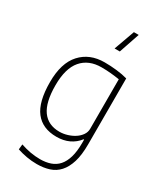

<svg xmlns="http://www.w3.org/2000/svg" viewBox="-248 -899 1031 1211"><g transform="rotate(30 267.0 -293.5)"><path d="M386 -807 335 -657H297L351 -807ZM236 220Q198 220 161.5 213.5Q125 207 92 196L96 158Q131 170 166.5 176.5Q202 183 238 183Q280 183 313.5 171.5Q347 160 370 134Q393 108 405.5 65.5Q418 23 418 -39V-63H414Q387 -28 347.5 -9.5Q308 9 257 9Q155 9 102.5 -58.5Q50 -126 50 -270Q50 -409 114.5 -479.5Q179 -550 287 -550Q331 -550 375.5 -545Q420 -540 455 -530V-50Q455 28 439 79.5Q423 131 394.5 162.5Q366 194 325.5 207Q285 220 236 220ZM257 -28Q286 -28 315 -37Q344 -46 366.5 -61Q389 -76 403 -96.5Q417 -117 417 -141V-502Q385 -507 353 -510Q321 -513 286 -513Q193 -513 141.5 -453Q90 -393 90 -270Q90 -146 132.5 -87Q175 -28 257 -28Z"/></g></svg>

Font: Encode Sans Narrow
Style: Thin
Weight: 250
Designer: Pablo Impallari, Andres Torresi
Foundry: Pablo Impallari, Andres Torresi
Version: Version 1.000; ttfautohint (v1.00) -l 8 -r 50 -G 200 -x 14 -